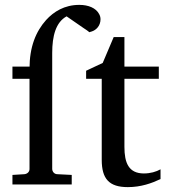

<svg xmlns="http://www.w3.org/2000/svg" viewBox="-20 -755 698 787"><path d="M194 -64V-538C194 -608 209 -664 253 -688C274 -673 299 -656 321 -641C330 -635 341 -628 346 -623L356 -626C375 -632 392 -650 392 -676C392 -684 390 -691 386 -698C373 -722 343 -735 305 -735C244 -735 200 -707 169 -673C127 -626 101 -563 101 -474V-62C101 -50 91 -42 80 -41L31 -38V1H274V-38L215 -41C203 -41 194 -51 194 -63ZM31 -432H172V-482H31ZM570 -44C507 -44 490 -88 490 -153V-432H631V-482H490V-603H446L401 -497L333 -465V-432H397V-100C397 -22 427 12 504 12C558 12 602 -4 638 -21V-61C620 -51 597 -44 569 -44Z"/></svg>

Font: Veleka
Style: Regular
Weight: 400
Designer: Stefan Peev, Context Ltd, 2016; SIL International, 1997-2014.
Foundry: Stefan Peev, Context Ltd, 2016
Version: Version 1.000